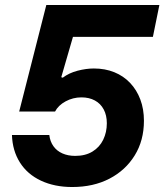

<svg xmlns="http://www.w3.org/2000/svg" viewBox="-20 -741 660 771"><path d="M270 10Q199 10 144.5 -15.5Q90 -41 60 -88.5Q30 -136 28 -199H178Q181 -173 194.5 -154Q208 -135 230.5 -125Q253 -115 282 -115Q323 -115 351.5 -132.5Q380 -150 394.5 -180Q409 -210 409 -246Q409 -278 396.5 -301.5Q384 -325 361 -337.5Q338 -350 307 -350Q273 -350 243.5 -334Q214 -318 201 -293H57L166 -721H620L594 -593H273L226 -431L232 -429Q257 -448 291.5 -457Q326 -466 357 -466Q402 -466 439 -451Q476 -436 502.5 -408Q529 -380 543.5 -341.5Q558 -303 558 -256Q558 -177 521 -117Q484 -57 419.5 -23.5Q355 10 270 10Z"/></svg>

Font: Mona Sans ExtraLight
Style: Bold Italic
Weight: 700
Italic angle: -11.6951°
Version: Version 2.000